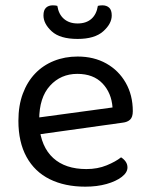

<svg xmlns="http://www.w3.org/2000/svg" viewBox="-20 -687 559 720"><path d="M104 -180 100 -243 402 -284Q398 -339 364 -374.5Q330 -410 270 -410Q208 -410 167.5 -365.5Q127 -321 127 -238V-216Q134 -136 179.5 -94.5Q225 -53 304 -53Q346 -53 380 -67Q414 -81 434 -97Q445 -90 451.5 -80.5Q458 -71 458 -59Q458 -40 436.5 -23.5Q415 -7 379.5 3Q344 13 300 13Q223 13 166.5 -15Q110 -43 79.5 -98.5Q49 -154 49 -234Q49 -291 65.5 -335.5Q82 -380 111.5 -411Q141 -442 182 -458.5Q223 -475 271 -475Q332 -475 378.5 -449Q425 -423 451.5 -376.5Q478 -330 478 -270Q478 -248 468 -238.5Q458 -229 440 -227ZM271 -599Q303 -599 322.5 -616Q342 -633 347 -665Q351 -666 355 -666.5Q359 -667 364 -667Q380 -667 389.5 -658Q399 -649 399 -629Q399 -598 367 -569.5Q335 -541 271 -541Q205 -541 174 -569.5Q143 -598 143 -629Q143 -649 152.5 -658Q162 -667 178 -667Q183 -667 187.5 -666.5Q192 -666 195 -665Q200 -633 220 -616Q240 -599 271 -599Z"/></svg>

Font: Baloo Tammudu 2
Style: Regular
Weight: 400
Designer: Maithili Shingre, Omkar Shende and Ek Type
Foundry: Ek Type
Version: Version 1.700